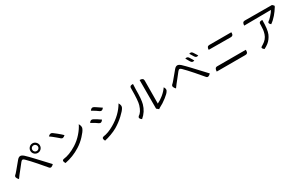

<svg xmlns="http://www.w3.org/2000/svg" viewBox="245 -2475 6510 4236"><g transform="rotate(-30 3500.0 -356.5)"><path d="M725 -652Q704 -631 704 -600Q704 -570 725 -548Q747 -527 777 -527Q808 -527 829 -548Q851 -570 851 -600Q851 -631 829 -652Q808 -673 777 -673Q747 -673 725 -652ZM863 -686Q899 -650 899 -600Q899 -550 863 -514Q828 -479 778 -479Q728 -479 692 -514Q656 -550 656 -600Q656 -650 692 -686Q728 -722 778 -722Q828 -722 863 -686ZM128 -187Q53 -263 101 -307Q117 -317 165 -375Q292 -529 327 -570Q363 -612 400 -615Q437 -619 490 -573Q566 -501 648 -413Q730 -326 816 -233Q902 -140 939 -101Q870 -28 828 -77Q776 -142 657 -277Q538 -413 454 -495Q424 -523 406 -521Q388 -519 363 -489Q339 -460 274 -376Q209 -293 187 -267Q166 -241 128 -187Z M1170 -672Q1227 -733 1279 -695Q1280 -698 1360 -633Q1440 -568 1482 -526Q1419 -463 1372 -508Q1380 -504 1301 -570Q1223 -636 1170 -672ZM1194 19Q1141 -63 1204 -78Q1358 -95 1541 -209Q1652 -279 1740 -379Q1829 -479 1875 -577Q1923 -492 1888 -438Q1869 -393 1782 -298Q1695 -204 1587 -136Q1402 -20 1194 19Z M2256 -701Q2301 -768 2356 -734Q2343 -744 2413 -698Q2483 -653 2518 -627Q2471 -559 2418 -596Q2367 -637 2256 -701ZM2197 28Q2151 -53 2214 -69Q2339 -85 2486 -170Q2737 -314 2865 -536Q2913 -454 2875 -402Q2849 -353 2749 -260Q2649 -167 2529 -96Q2457 -55 2364 -21Q2272 13 2197 28ZM2106 -475Q2150 -543 2206 -511Q2285 -470 2370 -408Q2324 -338 2270 -374Q2212 -420 2106 -475Z M3524 -21 3525 -750Q3617 -750 3617 -685L3613 -99Q3688 -133 3769 -199Q3851 -265 3905 -345Q3952 -277 3910 -228Q3891 -193 3797 -119Q3704 -46 3611 0L3577 23ZM3141 25Q3066 -26 3112 -72Q3192 -116 3240 -272Q3270 -366 3270 -674Q3263 -747 3328 -747H3355Q3350 -675 3349 -610Q3350 -365 3319 -250Q3273 -85 3141 25Z M4634 -654Q4691 -678 4724 -623L4786 -520Q4727 -493 4695 -549L4634 -654ZM4763 -703Q4819 -729 4853 -674L4917 -573Q4859 -545 4826 -600L4763 -703ZM4128 -187Q4053 -263 4101 -307Q4117 -317 4165 -375Q4292 -529 4327 -570Q4363 -612 4400 -615Q4437 -619 4490 -573Q4566 -501 4648 -413Q4730 -326 4816 -233Q4902 -140 4939 -101Q4870 -28 4828 -77Q4776 -142 4657 -277Q4538 -413 4454 -495Q4424 -523 4406 -521Q4388 -519 4363 -489Q4339 -460 4274 -376Q4209 -293 4187 -267Q4166 -241 4128 -187Z M5178 -564Q5178 -651 5243 -651H5804V-626Q5804 -561 5739 -561L5178 -564ZM5092 -60Q5092 -156 5157 -156H5887V-125Q5887 -60 5822 -60H5092Z M6916 -690Q6931 -676 6910 -649L6918 -659Q6908 -646 6904 -640Q6866 -575 6799 -496Q6732 -417 6655 -364Q6589 -417 6642 -454Q6653 -454 6716 -521Q6780 -589 6808 -641L6124 -635Q6124 -726 6189 -726L6882 -723ZM6532 -544Q6532 -299 6488 -198Q6443 -94 6362 -30Q6316 6 6253 37Q6179 -23 6239 -50L6269 -68Q6380 -135 6416 -244Q6434 -299 6440 -350Q6446 -402 6446 -455V-479Q6442 -544 6507 -544Z"/></g></svg>

Font: Swei Toothpaste CJK TC
Style: Regular
Weight: 400
Version: Version 1.0